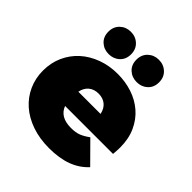

<svg xmlns="http://www.w3.org/2000/svg" viewBox="-210 -921 1076 1076"><g transform="rotate(45 328.0 -383.0)"><path d="M417 -330Q410 -365 387 -384Q364 -403 329 -403Q294 -403 271 -384Q248 -365 241 -330ZM348 10Q273 10 211.5 -11.5Q150 -33 107 -71Q64 -109 40.5 -161Q17 -213 17 -274Q17 -336 40.5 -388Q64 -440 105.5 -477.5Q147 -515 204 -536Q261 -557 327 -557Q388 -557 442.5 -539Q497 -521 538.5 -485Q580 -449 604 -396Q628 -343 628 -274Q628 -262 627 -247.5Q626 -233 625 -221H245Q269 -157 355 -157Q393 -157 417.5 -167Q442 -177 469 -197L587 -78Q547 -34 488.5 -12Q430 10 348 10ZM434 -599Q396 -599 370 -623Q344 -647 344 -687Q344 -727 370 -751.5Q396 -776 434 -776Q472 -776 498 -751.5Q524 -727 524 -687Q524 -647 498 -623Q472 -599 434 -599ZM212 -599Q174 -599 148 -623Q122 -647 122 -687Q122 -727 148 -751.5Q174 -776 212 -776Q250 -776 276 -751.5Q302 -727 302 -687Q302 -647 276 -623Q250 -599 212 -599Z"/></g></svg>

Font: Montserrat-Alt1 Black
Style: Regular
Weight: 900
Designer: Differentunic
Foundry: Differentunic
Version: Version 7.222